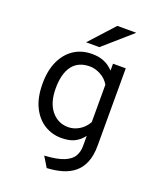

<svg xmlns="http://www.w3.org/2000/svg" viewBox="-168 -835 952 1147"><g transform="rotate(20 308.0 -261.0)"><path d="M270 210.5 230.5 145.5Q310.5 141 353.5 123.2Q396.5 105.5 412.8 77.2Q429 49 429 13.5V-52.5Q407 -22 374.2 -5Q341.5 12 289 12Q231 12 182 -18Q133 -48 103.5 -107.5Q74 -167 74 -256Q74 -340 102 -399.8Q130 -459.5 179 -491.2Q228 -523 292.5 -523Q331 -523 358 -513.5Q385 -504 402.2 -490.8Q419.5 -477.5 429 -467V-511H510V-19.5Q510 44 492 87.2Q474 130.5 441.5 156.8Q409 183 365.2 195.5Q321.5 208 270 210.5ZM306 -63Q342 -63 375.5 -83.2Q409 -103.5 429 -139.5V-377.5Q409 -411.5 374.2 -430Q339.5 -448.5 306 -448.5Q232 -448.5 194.8 -398.8Q157.5 -349 157.5 -256Q157.5 -164.5 199.2 -113.8Q241 -63 306 -63ZM234 -576 376 -732H496.5L318.5 -576Z"/></g></svg>

Font: Overpass Mono
Style: Regular
Weight: 400
Designer: Delve Withrington, Dave Bailey
Foundry: Delve Fonts LLC
Version: Version 4.000